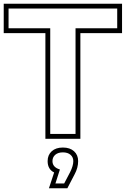

<svg xmlns="http://www.w3.org/2000/svg" viewBox="-29 -733 676 1032"><path d="M241 -13H377V-581H601V-687H17V-581H241ZM215 -555H-9V-713H627V-555H403V13H215ZM365 133Q365 112 350 99Q335 86 309 86Q283 86 268 99Q253 112 253 133Q253 166 293 178L269 253H316L348 192Q365 158 365 133ZM391 133Q391 169 372 204L333 279H234L262 194Q227 177 227 133Q227 100 249 80Q271 60 309 60Q347 60 369 80Q391 100 391 133Z"/></svg>

Font: CMG Sans Outline
Style: Outline
Weight: 700
Designer: Julieta Ulanovsky
Foundry: Julieta Ulanovsky
Version: Version 7.200